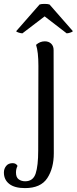

<svg xmlns="http://www.w3.org/2000/svg" viewBox="-100 -733 394 985"><path d="M-80 152Q-80 133 -68.5 118.5Q-57 104 -35 104Q-18 104 -10 118Q-18 133 -18 152Q-18 177 -4 187Q10 197 29 197Q70 197 83 157Q96 117 96 39L97 -395Q97 -467 85 -503Q105 -521 130 -521Q150 -521 162.5 -509Q175 -497 175 -476L176 53Q176 130 142.5 181Q109 232 28 232Q-25 232 -52.5 210.5Q-80 189 -80 152ZM-17 -573 103 -710Q112 -713 128 -713Q145 -713 154 -710L274 -573Q271 -569 260 -565.5Q249 -562 242 -562L129 -649L15 -562Q8 -562 -3.5 -565.5Q-15 -569 -17 -573Z"/></svg>

Font: Arima Madurai
Style: Regular
Weight: 400
Designer: Joana Correia and Natanael Gama
Foundry: NDISCOVER
Version: Version 1.020